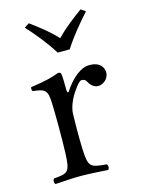

<svg xmlns="http://www.w3.org/2000/svg" viewBox="-102 -703 562 767"><g transform="rotate(-15 178.5 -319.0)"><path d="M175 -500H225C254 -546 292 -591 327 -630L308 -643C271 -616 237 -591 200 -553C166 -589 133 -614 94 -643L74 -630C109 -592 146 -547 175 -500ZM101 -312C103 -261 103 -154.5 101 -104C97.9 -25.1 90 -23 31 -18C25 -12 25 -1 31 5C61 3 106 0 136 0C165 0 216 3 249 5C255 -1 255 -12 249 -18C182 -24 174.1 -25.1 171 -104C169 -154.5 170 -230 171 -249C172.3 -274 184 -301 194 -318C203.1 -333.5 227 -369 238 -369C245 -369 253 -367.5 257 -360C264 -347 277 -329 297 -329C320 -329 342 -349 342 -373C342 -391 331 -419 284 -419C247.9 -419 210 -387 178 -339C171.5 -329.3 170 -343 170 -348C170 -379 169 -409 167 -415C165.7 -418.8 163 -421 155 -421C128 -411 103 -403 37 -394C35 -388 35 -383 39 -377C90 -372 99 -364 101 -312Z"/></g></svg>

Font: Libertinus Serif Display
Style: Regular
Weight: 400
Designer: Philipp H. Poll
Foundry: Khaled Hosny
Version: Version 6.1